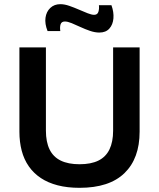

<svg xmlns="http://www.w3.org/2000/svg" viewBox="-20 -887 761 920"><path d="M361 13Q303 13 256.5 1Q210 -11 175.5 -34Q141 -57 118 -90Q95 -123 84 -165Q73 -207 73 -256V-660H200V-261Q200 -207 217.5 -171Q235 -135 271 -117.5Q307 -100 361 -100Q416 -100 451.5 -117.5Q487 -135 504.5 -171Q522 -207 522 -261V-660H649V-256Q649 -128 576.5 -57.5Q504 13 361 13ZM456 -731Q435 -731 411.5 -739Q388 -747 365.5 -757.5Q343 -768 323.5 -776Q304 -784 291 -784Q275 -784 270.5 -771Q266 -758 269 -738H208Q194 -773 198 -802Q202 -831 221 -849Q240 -867 269 -867Q289 -867 312 -859Q335 -851 358 -841Q381 -831 400 -823.5Q419 -816 431 -816Q447 -816 451.5 -830.5Q456 -845 454 -862H514Q526 -829 523.5 -799Q521 -769 504 -750Q487 -731 456 -731Z"/></svg>

Font: Bricolage Grotesque 16pt SemiBold
Style: Regular
Weight: 600
Version: Version 1.001;gftools[0.9.33.dev8+g029e19f]